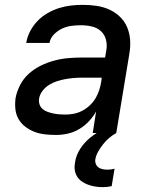

<svg xmlns="http://www.w3.org/2000/svg" viewBox="-20 -548 640 791"><path d="M211 8Q188 8 165.5 5.5Q143 3 123 -4.5Q103 -12 85.5 -25Q68 -38 57 -56.5Q46 -75 43.5 -97.5Q41 -120 44 -143Q49 -171 63 -198Q77 -225 99.5 -245Q122 -265 149 -278Q176 -291 204 -298.5Q232 -306 260.5 -308.5Q289 -311 316 -311H413L418 -341Q422 -363 416.5 -384.5Q411 -406 395.5 -420Q380 -434 358 -439Q336 -444 313 -444Q294 -444 274.5 -441.5Q255 -439 236.5 -430.5Q218 -422 202.5 -406.5Q187 -391 184 -371H88Q92 -396 104 -419Q116 -442 134 -461Q152 -480 175.5 -493.5Q199 -507 222.5 -514.5Q246 -522 271 -525Q296 -528 320 -528Q349 -528 377 -524Q405 -520 429.5 -509Q454 -498 473.5 -479.5Q493 -461 503.5 -436.5Q514 -412 516 -384Q518 -356 513 -327L459 0H362L376 -89Q364 -67 346 -48Q328 -29 306 -16Q284 -3 259.5 2.5Q235 8 211 8ZM249 -76Q267 -76 284.5 -79.5Q302 -83 318.5 -91.5Q335 -100 349.5 -113.5Q364 -127 373.5 -143Q383 -159 388.5 -176Q394 -193 397 -211L399 -228H316Q299 -228 282.5 -226.5Q266 -225 249 -222Q232 -219 215 -213.5Q198 -208 182.5 -198.5Q167 -189 155.5 -174Q144 -159 141 -142Q139 -129 143 -117.5Q147 -106 156 -98.5Q165 -91 176.5 -87Q188 -83 200 -80.5Q212 -78 224.5 -77Q237 -76 249 -76ZM403 223Q387 223 372 220.5Q357 218 343 213Q329 208 317 199.5Q305 191 297.5 179Q290 167 288 152Q286 137 289 122Q293 92 310.5 65Q328 38 353 18Q378 -2 406.5 -15.5Q435 -29 465 -36L459 0Q443 9 429.5 20.5Q416 32 405 46Q394 60 385 75.5Q376 91 373 107Q371 117 374.5 126.5Q378 136 385.5 141.5Q393 147 403 149Q413 151 423 151Q430 151 437.5 150Q445 149 452 147L440 219Q431 221 421.5 222Q412 223 403 223Z"/></svg>

Font: Iosevka Aile Medium
Style: Italic
Weight: 500
Italic angle: -9°
Designer: Belleve Invis
Foundry: Belleve Invis
Version: Version 31.1.0; ttfautohint (v1.8.4)